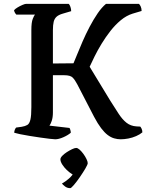

<svg xmlns="http://www.w3.org/2000/svg" viewBox="-20 -724 770 998"><path d="M267 0Q260 0 238.5 -2.5Q217 -5 189.5 -9Q162 -13 134 -17.5Q106 -22 84.5 -26.5Q63 -31 54 -34Q54 -42 57 -49.5Q60 -57 64 -61L93 -65Q111 -68 122 -74.5Q133 -81 138 -102Q143 -123 143 -167V-568Q143 -608 150.5 -626.5Q158 -645 162 -648H65Q61 -652 57.5 -658Q54 -664 53 -671Q59 -678 71.5 -685.5Q84 -693 97 -698.5Q110 -704 116 -704H337Q342 -700 346 -688.5Q350 -677 350 -666L306 -653Q285 -647 274 -637Q263 -627 259 -610.5Q255 -594 255 -567V-394L362 -395Q369 -411 381 -441Q393 -471 409.5 -509Q426 -547 446 -585Q466 -623 487.5 -654.5Q509 -686 531 -704H702Q707 -700 711.5 -690Q716 -680 716 -667L669 -653Q637 -643 608 -619Q579 -595 554 -563Q529 -531 508 -496.5Q487 -462 471.5 -430.5Q456 -399 446 -377L553 -201Q577 -163 596.5 -133Q616 -103 637.5 -86Q659 -69 689 -67L709 -66Q712 -63 716 -55Q720 -47 720 -36Q707 -25 687.5 -16.5Q668 -8 647 -4Q626 0 607 0Q590 0 573 -5Q556 -10 539.5 -22.5Q523 -35 505.5 -58Q488 -81 469 -117L382 -285Q370 -308 358 -320.5Q346 -333 314 -333H255V-139Q255 -114 249 -96Q243 -78 237 -71L341 -59Q343 -57 345.5 -49Q348 -41 348 -34Q333 -21 309 -10.5Q285 0 267 0ZM345 254Q330 254 318.5 245.5Q307 237 302 230Q319 221 338.5 204Q358 187 367 167L381 191Q371 191 356 182Q341 173 327 159.5Q313 146 303.5 131Q294 116 294 104Q294 96 303.5 86Q313 76 327 67Q341 58 354.5 51.5Q368 45 376 45Q384 45 394 54Q404 63 413.5 76Q423 89 429.5 102.5Q436 116 436 124Q436 131 424 151.5Q412 172 395.5 196Q379 220 364.5 237Q350 254 345 254Z"/></svg>

Font: Texturina Medium 12pt Medium
Style: Regular
Weight: 500
Version: Version 1.002